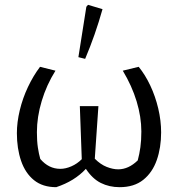

<svg xmlns="http://www.w3.org/2000/svg" viewBox="-20 -767 738 796"><path d="M213 9Q157 9 121 -20Q85 -49 67.5 -100Q50 -151 50 -215Q50 -260 62 -310Q74 -360 96 -406.5Q118 -453 146 -490L210 -474Q173 -415 153 -348.5Q133 -282 133 -219Q133 -182 137 -155.5Q141 -129 147 -108Q182 -67 230 -67Q252 -67 276 -77.5Q300 -88 319 -107L311 -327H388L373 -109Q397 -85 422.5 -75Q448 -65 470 -65Q513 -65 551 -102Q558 -128 562 -156.5Q566 -185 566 -222Q566 -282 546.5 -346.5Q527 -411 489 -474L555 -490Q582 -457 603 -412.5Q624 -368 636 -317.5Q648 -267 648 -218Q648 -155 630 -103.5Q612 -52 574 -21.5Q536 9 476 9Q433 9 398 -8.5Q363 -26 336 -67Q289 -16 213 9ZM333 -523 305 -530 338 -739 345 -747 405 -729Q375 -622 333 -523Z"/></svg>

Font: Piazzolla
Style: Regular
Weight: 400
Designer: Juan Pablo del Peral
Foundry: Huerta Tipografica
Version: Version 1.330